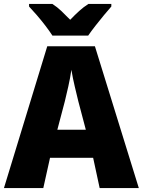

<svg xmlns="http://www.w3.org/2000/svg" viewBox="-20 -951 722 971"><path d="M484 0 451 -153H233L199 0H0L219 -717H460L682 0ZM414 -295 376 -439Q368 -472 358 -514Q348 -556 341 -598Q335 -556 325.5 -514Q316 -472 308 -439L270 -295ZM543 -931V-918Q527 -900 505.5 -874Q484 -848 462.5 -820.5Q441 -793 426 -771H245Q231 -793 210 -820.5Q189 -848 167 -873.5Q145 -899 127 -918V-931H245Q270 -915 290 -895.5Q310 -876 335 -851Q359 -876 380.5 -895.5Q402 -915 427 -931Z"/></svg>

Font: Noto Sans Disp ExtBd
Style: Regular
Weight: 800
Designer: Monotype Design Team
Foundry: Monotype Imaging Inc.
Version: Version 2.000;GOOG;noto-source:20170915:90ef993387c0; ttfaut